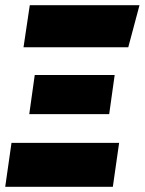

<svg xmlns="http://www.w3.org/2000/svg" viewBox="-42 -715 554 735"><path d="M492 -695 449 -534H48L72 -695ZM397 -428 376 -278H70L91 -428ZM414 -168 390 0H-22L2 -168Z"/></svg>

Font: Fira Sans Extra Condensed Black
Style: Italic
Weight: 900
Width: 3
Italic angle: -8°
Designer: Carrois Corporate & Edenspiekermann AG
Foundry: Carrois Corporate GbR & Edenspiekermann AG
Version: Version 4.203